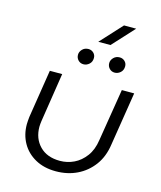

<svg xmlns="http://www.w3.org/2000/svg" viewBox="-126 -946 884 1051"><g transform="rotate(15 316.0 -421.0)"><path d="M595 -510 547 -208Q537 -137 500.5 -88Q464 -39 410 -13Q356 13 290 13Q223 13 173.5 -14.5Q124 -42 97.5 -89Q71 -136 71 -195Q71 -204 72 -215.5Q73 -227 74 -237L117 -510H187L144 -233Q143 -225 142 -216.5Q141 -208 141 -200Q141 -133 182.5 -90.5Q224 -48 297 -48Q339 -48 376.5 -66Q414 -84 441.5 -121Q469 -158 477 -214L525 -510ZM462 -592Q444 -592 432 -604.5Q420 -617 420 -635Q420 -652 433.5 -666Q447 -680 468 -680Q485 -680 497 -668.5Q509 -657 509 -640Q509 -618 494.5 -605Q480 -592 462 -592ZM285 -592Q267 -592 255 -604.5Q243 -617 243 -635Q243 -652 256.5 -666Q270 -680 291 -680Q308 -680 320 -668.5Q332 -657 332 -640Q332 -618 317.5 -605Q303 -592 285 -592ZM332 -732 445 -855H514L401 -732Z"/></g></svg>

Font: MuseoModerno Light
Style: Italic
Weight: 300
Italic angle: -9°
Designer: Pablo Cosgaya, Héctor Gatti, Marcela Romero, and the Authors of The MuseoModerno Project.
Foundry: Omnibus-Type Team
Version: Version 1.003